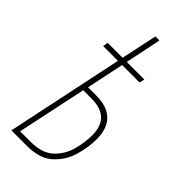

<svg xmlns="http://www.w3.org/2000/svg" viewBox="-242 -819 873 873"><g transform="rotate(45 194.5 -382.5)"><path d="M33 0H134Q216 0 260 -41Q304 -82 320 -139Q336 -196 336 -244Q336 -385 192 -385H141L179 -566H291L297 -591H184L220 -765H194L157 -591H61L57 -566H152ZM64 -25 135 -360H188Q309 -360 309 -243Q309 -201 296 -150Q283 -99 244.5 -62Q206 -25 132 -25Z"/></g></svg>

Font: Noto Sans Display Condensed Thin
Style: Italic
Weight: 250
Width: 3
Italic angle: -12°
Designer: Monotype Design Team
Foundry: Monotype Imaging Inc.
Version: Version 1.900